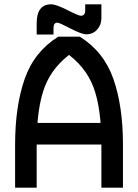

<svg xmlns="http://www.w3.org/2000/svg" viewBox="-20 -870 640 890"><path d="M350 -700H250L280 -630Q376 -564 413 -466.5Q450 -369 450 -200V0H550V-200Q550 -376 506 -503Q462 -630 350 -700ZM250 -700Q138 -630 94 -503Q50 -376 50 -200V0H150V-200Q150 -369 187 -466.5Q224 -564 320 -630ZM500 -200V-300H100V-200ZM150 -710V-762Q150 -850 217 -850Q240 -850 292 -823.5Q344 -797 355 -797Q375 -797 375 -822V-850H450V-785Q450 -755 430.5 -733Q411 -711 380 -711Q358 -711 306.5 -738Q255 -765 246 -765Q228 -765 228 -740V-710Z"/></svg>

Font: Millimetre
Style: Regular
Weight: 500
Designer: Jérémy Landes
Version: Version 1.0